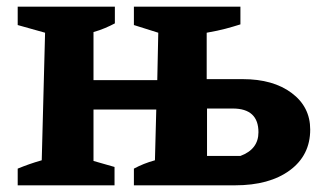

<svg xmlns="http://www.w3.org/2000/svg" viewBox="-20 -555 961 575"><path d="M33 0V-50Q50 -57 67 -63Q84 -69 105 -75L115 -457L33 -480V-535H324V-485Q311 -478 294.5 -471Q278 -464 260 -459V-315H451L454 -457L381 -480V-535H700V-482Q678 -475 655.5 -469Q633 -463 599 -457V-318H707Q798 -318 853.5 -276.5Q909 -235 909 -167Q909 -90 848 -45Q787 0 684 0H381V-50Q396 -58 411 -64Q426 -70 444 -75L448 -227H260V-73L323 -55V0ZM600 -88H700Q754 -108 754 -159Q754 -230 677 -230H600Z"/></svg>

Font: Piazzolla SC
Style: Bold
Weight: 700
Designer: Juan Pablo del Peral
Foundry: Huerta Tipografica
Version: Version 1.330